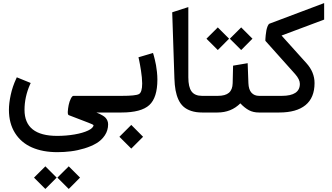

<svg xmlns="http://www.w3.org/2000/svg" viewBox="-20 -726 2141 1239"><path d="M426.3 350.1 493.7 417.5 496.6 420.4 493.7 422.9 426.3 490.7 423.3 493.2 420.9 490.7 353 422.9 350.6 420.4 353 417.5 420.9 350.1 423.3 347.2ZM275.4 350.1 342.8 417.5 345.7 420.4 342.8 422.9 275.4 490.7 272.5 493.2 270 490.7 202.1 422.9 199.7 420.4 202.1 417.5 270 350.1 272.5 347.2ZM692.4 0H601.6Q615.2 5.4 623.8 9.3Q632.3 13.2 643.8 20.3Q655.3 27.3 661.9 34.7Q668.5 42 673.1 52.7Q677.7 63.5 677.7 76.2Q677.7 115.2 656.7 147Q635.7 178.7 602.3 198.5Q568.8 218.3 524.7 231.7Q480.5 245.1 437 250.5Q393.6 255.9 350.1 255.9Q255.4 255.9 185.5 225.1Q115.7 194.3 76.7 132.1Q37.6 69.8 37.6 -17.6Q37.6 -59.6 49.1 -113.3Q60.5 -167 84.5 -218.3L88.4 -227.1L97.2 -223.6L168.9 -194.3L178.2 -190.4L173.8 -181.2Q138.2 -100.1 138.2 -17.1Q138.2 150.9 349.1 150.9Q407.2 150.9 461.2 141.6Q515.1 132.3 549.1 116Q583 99.6 583.5 81.1Q581.1 77.6 550.8 65.9L423.8 17.1Q416.5 14.2 417.5 -5.6Q418.5 -25.4 423.1 -48.1Q427.7 -70.8 436.8 -89.1Q445.8 -107.4 454.1 -107.4H692.4Q695.8 -107.4 698.5 -92.5Q701.2 -77.6 701.2 -62.5V-45.9Q701.2 -30.3 698.5 -15.1Q695.8 0 692.4 0ZM750.1 0H691.5Q683.3 0 683.3 -45.9V-62.5Q683.3 -107.4 691.5 -107.4H750.1Q751.6 -107.4 752.8 -92.5Q754 -77.6 754 -62.5V-45.9Q754 -30.3 752.8 -15.1Q751.6 0 750.1 0Z M739.7 -107.4H765.6Q855 -107.4 876.2 -118.7Q897.5 -129.9 897.5 -187.5Q897.5 -204.1 895.3 -226.8Q893.1 -249.5 889.9 -269.8Q886.7 -290 883.5 -308.1Q880.4 -326.2 877.9 -336.9L875.5 -347.7L873.5 -356.4L882.3 -358.9L958 -381.3L967.3 -384.3L970.2 -375Q971.2 -371.6 972.9 -365.7Q974.6 -359.9 979 -341.8Q983.4 -323.7 986.8 -305.4Q990.2 -287.1 992.9 -261.5Q995.6 -235.8 995.6 -212.4Q995.6 -95.7 943.4 -47.9Q891.1 0 763.7 0H739.7Q721.2 0 721.2 -45.9V-62.5Q721.2 -107.4 739.7 -107.4ZM827.1 80.1 903.3 156.7 827.1 232.9 750.5 156.7Z M1294.4 0H1284.7Q1244.6 0 1214.4 -10Q1184.1 -20 1164.1 -37.8Q1144 -55.7 1131.3 -83.5Q1118.7 -111.3 1112.8 -144Q1106.9 -176.8 1105.5 -219.7L1091.3 -646.5L1098.1 -648.9L1182.6 -676.3L1195.3 -680.2V-667V-227.1Q1195.3 -164.1 1216.3 -135.7Q1237.3 -107.4 1284.2 -107.4H1294.4Q1297.9 -107.4 1300.5 -92.5Q1303.2 -77.6 1303.2 -62.5V-45.9Q1303.2 -30.3 1300.5 -15.1Q1297.9 0 1294.4 0Z M1667 0H1650.9Q1614.7 0 1587.2 -14.4Q1559.6 -28.8 1530.8 -59.1Q1472.2 0 1383.3 0H1289.1Q1270.5 0 1270.5 -45.9V-62.5Q1270.5 -107.4 1289.1 -107.4H1385.3Q1434.1 -107.4 1457.3 -127.4Q1480.5 -147.5 1481.4 -189L1483.9 -293.9V-302.2L1492.2 -303.7L1567.4 -316.4L1578.1 -318.4L1578.6 -307.1L1583 -189.5Q1584.5 -147.9 1602.8 -127.7Q1621.1 -107.4 1652.3 -107.4H1667Q1670.4 -107.4 1673.1 -92.5Q1675.8 -77.6 1675.8 -62.5V-45.9Q1675.8 -30.3 1673.1 -15.1Q1670.4 0 1667 0ZM1539.1 -546.4 1606.4 -479 1609.4 -476.1 1606.4 -473.6 1539.1 -405.8 1536.1 -403.3 1533.7 -405.8 1465.8 -473.6 1463.4 -476.1 1465.8 -479 1533.7 -546.4 1536.1 -549.3ZM1388.2 -546.4 1455.6 -479 1458.5 -476.1 1455.6 -473.6 1388.2 -405.8 1385.3 -403.3 1382.8 -405.8 1314.9 -473.6 1312.5 -476.1 1314.9 -479 1382.8 -546.4 1385.3 -549.3Z M1662.1 -107.4H1798.3Q1915 -107.4 1915 -184.6Q1915 -213.4 1884.8 -247.6L1694.8 -460L1692.4 -462.9Q1692.4 -466.8 1692.6 -473.9Q1692.9 -481 1694.6 -498.8Q1696.3 -516.6 1699.2 -531Q1702.1 -545.4 1707.5 -558.3Q1712.9 -571.3 1720.2 -573.7L2071.8 -706.1V-691.9V-606.4V-599.6L1796.9 -496.6L1957 -318.8Q2009.8 -260.7 2009.8 -189.9Q2009.8 -95.7 1951.7 -47.9Q1893.6 0 1781.7 0H1662.1Q1643.6 0 1643.6 -45.9V-62.5Q1643.6 -107.4 1662.1 -107.4Z"/></svg>

Font: Samim FD-WOL
Style: Medium-FD-WOL
Weight: 500
Foundry: DejaVu fonts team - Redesigned by Saber Rastikerdar
Version: Version 4.0.0